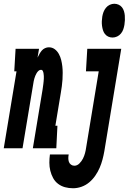

<svg xmlns="http://www.w3.org/2000/svg" viewBox="-63 -790 686 1023"><path d="M-43 0 25 -410H13L20 -530H145L137 -483Q142 -493 147.5 -503Q153 -513 160 -521Q167 -529 177 -533.5Q187 -538 197 -538Q215 -538 228.5 -528Q242 -518 250.5 -502.5Q259 -487 263 -470.5Q267 -454 269 -437Q271 -420 271 -402Q271 -384 270 -366.5Q269 -349 266.5 -331Q264 -313 261 -295L232 -120H243L237 0H112L164 -314Q165 -321 166 -328.5Q167 -336 168 -343Q169 -350 169.5 -357Q170 -364 170.5 -371Q171 -378 170.5 -385Q170 -392 169 -399Q168 -406 165 -412Q162 -418 155 -418Q148 -418 142 -412.5Q136 -407 132 -400Q128 -393 125 -386Q122 -379 120 -371.5Q118 -364 116.5 -357Q115 -350 114 -342L57 0ZM537 -590Q524 -590 513.5 -595Q503 -600 496 -609Q489 -618 485.5 -629.5Q482 -641 480.5 -653Q479 -665 479.5 -677Q480 -689 482 -702Q484 -714 488.5 -726Q493 -738 501.5 -748.5Q510 -759 522 -764.5Q534 -770 546 -770Q558 -770 569 -765Q580 -760 587 -751Q594 -742 597.5 -730.5Q601 -719 602 -707Q603 -695 602.5 -683Q602 -671 600 -658Q598 -646 594 -634Q590 -622 581.5 -611.5Q573 -601 561 -595.5Q549 -590 537 -590ZM326 213Q304 213 283.5 207.5Q263 202 246.5 189.5Q230 177 220 158.5Q210 140 205 119.5Q200 99 200 77Q200 55 203 33H303Q301 43 301 53Q301 63 304 72Q307 81 315 87Q323 93 333 93Q348 93 360 81Q372 69 379 55Q386 41 390 26Q394 11 396 -4L463 -410H395L402 -530H583L493 15Q489 38 483 60.5Q477 83 468 104Q459 125 445 145.5Q431 166 412.5 181.5Q394 197 371.5 205Q349 213 326 213Z"/></svg>

Font: Iosevka Slab Heavy Extended
Style: Italic
Weight: 900
Width: 7
Italic angle: -9°
Monospace: yes
Designer: Belleve Invis
Foundry: Belleve Invis
Version: Version 11.1.0; ttfautohint (v1.8.3)